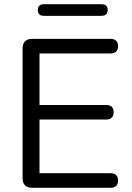

<svg xmlns="http://www.w3.org/2000/svg" viewBox="-20 -889 623 909"><path d="M132 0Q110 0 98.5 -11.5Q87 -23 87 -45V-660Q87 -682 98.5 -693.5Q110 -705 132 -705H504Q521 -705 530 -696Q539 -687 539 -671Q539 -654 530 -645Q521 -636 504 -636H167V-392H483Q500 -392 509 -383.5Q518 -375 518 -358Q518 -341 509 -332Q500 -323 483 -323H167V-69H504Q521 -69 530 -60Q539 -51 539 -35Q539 -18 530 -9Q521 0 504 0ZM188 -814Q159 -814 159 -842Q159 -855 166.5 -862Q174 -869 188 -869H460Q490 -869 490 -842Q490 -829 482.5 -821.5Q475 -814 460 -814Z"/></svg>

Font: Nunito ExtraLight
Style: Regular
Weight: 400
Version: Version 3.602